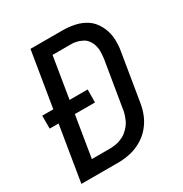

<svg xmlns="http://www.w3.org/2000/svg" viewBox="-171 -863 942 991"><g transform="rotate(-30 300.0 -367.5)"><path d="M29 0 83 -329H30V-406H96L150 -735H340Q359 -735 378 -733Q397 -731 415 -727Q433 -723 449.5 -716Q466 -709 481 -699Q496 -689 507.5 -675.5Q519 -662 527.5 -647Q536 -632 542 -614.5Q548 -597 550.5 -579Q553 -561 552.5 -538.5Q552 -516 550 -504L501 -206Q498 -189 493.5 -173Q489 -157 482 -140.5Q475 -124 465.5 -109Q456 -94 444.5 -80.5Q433 -67 419 -55.5Q405 -44 389.5 -35Q374 -26 358 -19.5Q342 -13 325.5 -9Q309 -5 289.5 -2.5Q270 0 259 0ZM140 -84H244Q255 -84 265.5 -85Q276 -86 287 -88Q298 -90 308.5 -94Q319 -98 329 -103Q339 -108 348 -115.5Q357 -123 365 -131.5Q373 -140 379.5 -149.5Q386 -159 390.5 -169Q395 -179 399 -191Q403 -203 405 -211L453 -501Q454 -512 455 -523Q456 -534 456 -545Q456 -556 454 -566.5Q452 -577 448.5 -587Q445 -597 439.5 -605.5Q434 -614 427 -621.5Q420 -629 410.5 -634Q401 -639 391.5 -642.5Q382 -646 369.5 -648.5Q357 -651 350 -651H233L193 -406H301L300 -329H180Z"/></g></svg>

Font: Iosevka Aile Medium Oblique
Style: Regular
Weight: 500
Italic angle: -9°
Designer: Belleve Invis
Foundry: Belleve Invis
Version: Version 31.1.0; ttfautohint (v1.8.4)